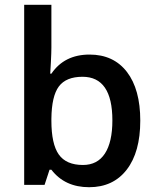

<svg xmlns="http://www.w3.org/2000/svg" viewBox="-20 -780 663 810"><path d="M357.9 -549.8Q459 -549.8 515.4 -476.6Q571.8 -403.3 571.8 -271Q571.8 -138.2 514.6 -64.2Q457.5 9.8 356 9.8Q253.4 9.8 196.8 -64H189L168 0H82V-759.8H196.8V-579.1Q196.8 -559.1 194.8 -519.5Q192.9 -480 191.9 -469.2H196.8Q251.5 -549.8 357.9 -549.8ZM328.1 -456.1Q258.8 -456.1 228.3 -415.3Q197.8 -374.5 196.8 -278.8V-271Q196.8 -172.4 228 -128.2Q259.3 -84 330.1 -84Q391.1 -84 422.6 -132.3Q454.1 -180.7 454.1 -272Q454.1 -456.1 328.1 -456.1Z"/></svg>

Font: f0_46533          
Style: Regular
Weight: 600
Foundry: Ascender Corporation
Version: Version 1.10